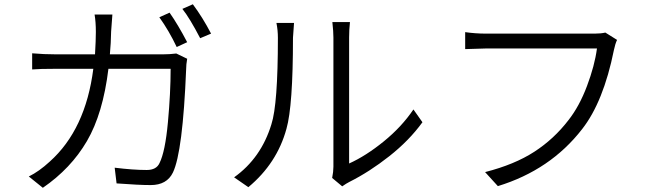

<svg xmlns="http://www.w3.org/2000/svg" viewBox="-20 -851 3040 895"><path d="M492.2 -597.7H740.2Q770.5 -597.7 801.8 -601.6L852.5 -577.1Q847.7 -549.8 847.7 -528.3Q832 -142.6 786.1 -46.9Q757.8 11.7 682.6 11.7Q627 11.7 523.4 3.9L514.6 -69.3Q600.6 -58.6 664.1 -58.6Q709 -58.6 723.6 -90.8Q750 -143.6 762.7 -280.8Q775.4 -418 775.4 -530.3H485.4Q460 -321.3 385.3 -193.4Q310.5 -65.4 179.7 24.4L114.3 -28.3Q162.1 -51.8 211.9 -97.7Q378.9 -247.1 415 -530.3H241.2Q164.1 -530.3 129.9 -527.3V-602.5Q185.5 -597.7 240.2 -597.7H422.9Q426.8 -664.1 426.8 -702.1Q426.8 -748 420.9 -783.2H503.9Q499 -725.6 498 -704.1Q497.1 -649.4 492.2 -597.7ZM722.7 -770.5 770.5 -792Q809.6 -736.3 852.5 -654.3L803.7 -631.8Q767.6 -708 722.7 -770.5ZM830.1 -809.6 878.9 -831.1Q924.8 -769.5 963.9 -694.3L913.1 -672.9Q864.3 -766.6 830.1 -809.6Z M1137.7 21.5 1071.3 -24.4Q1197.3 -114.3 1245.1 -271.5Q1275.4 -364.3 1275.4 -674.8Q1275.4 -710 1268.6 -744.1H1350.6Q1345.7 -680.7 1345.7 -674.8Q1345.7 -357.4 1315.4 -251Q1271.5 -89.8 1137.7 21.5ZM1575.2 17.6 1528.3 -21.5Q1534.2 -50.8 1534.2 -74.2V-675.8Q1534.2 -704.1 1529.3 -748H1611.3Q1607.4 -712.9 1607.4 -675.8V-88.9Q1685.5 -124 1769 -191.9Q1852.5 -259.8 1907.2 -340.8L1949.2 -281.2Q1887.7 -196.3 1794.9 -123Q1702.1 -49.8 1608.4 -2.9Q1594.7 3.9 1575.2 17.6Z M2801.8 -699.2 2856.4 -665Q2847.7 -646.5 2841.8 -618.2Q2793 -376 2693.4 -249Q2545.9 -58.6 2300.8 16.6L2241.2 -48.8Q2378.9 -84 2470.7 -143.6Q2562.5 -203.1 2629.9 -291Q2680.7 -355.5 2716.3 -450.2Q2752 -544.9 2762.7 -625H2244.1Q2224.6 -625 2148.4 -622.1V-701.2Q2196.3 -694.3 2245.1 -694.3H2752.9Q2781.2 -694.3 2801.8 -699.2Z"/></svg>

Font: GenEi Gothic M SemiLight
Style: Regular
Weight: 350
Designer: o_tamon (Modified); [Source Han Sans]
Ryoko NISHIZUKA  (kana & ideographs); Paul D. Hunt (Latin, Greek & Cyrillic); Wenl
Version: Version 1.1a;Original Version 1.004